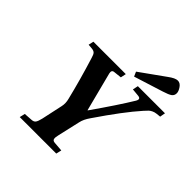

<svg xmlns="http://www.w3.org/2000/svg" viewBox="-231 -1083 1261 1261"><g transform="rotate(45 400.0 -452.0)"><path d="M472 -751 644 -874Q684 -904 708 -904Q730 -904 746 -881Q762 -858 762 -840Q762 -819 746.5 -807.5Q731 -796 689 -783L486 -719ZM127 -656 135 -692H436L428 -654L373 -648Q350 -646 356 -619L426 -347H428Q545 -514 606 -615Q625 -646 593 -649L540 -654L548 -692H800L793 -654L764 -651Q746 -649 733 -642.5Q720 -636 712.5 -629Q705 -622 688 -603Q602 -507 477 -323Q450 -285 443 -251L408 -98Q401 -71 404 -57.5Q407 -44 427 -43L491 -38L482 0H143L152 -38L211 -42Q231 -43 239.5 -55.5Q248 -68 255 -98L287 -246Q294 -277 285 -311Q250 -455 202 -609Q195 -634 186.5 -642.5Q178 -651 161 -653Z"/></g></svg>

Font: Lingua Franca
Style: Bold Italic
Weight: 700
Italic angle: -13°
Version: Version 1.19